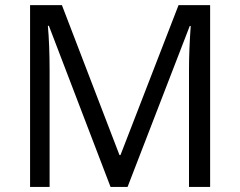

<svg xmlns="http://www.w3.org/2000/svg" viewBox="-20 -734 943 754"><path d="M414.1 0 171.9 -632.8H168Q174.8 -557.6 174.8 -454.1V0H98.1V-713.9H223.1L449.2 -125H453.1L681.2 -713.9H805.2V0H722.2V-460Q722.2 -539.1 729 -631.8H725.1L481 0Z"/></svg>

Font: HunimalSansv1.5
Style: Regular
Weight: 400
Foundry: Ascender Corporation
Version: Version 1.10